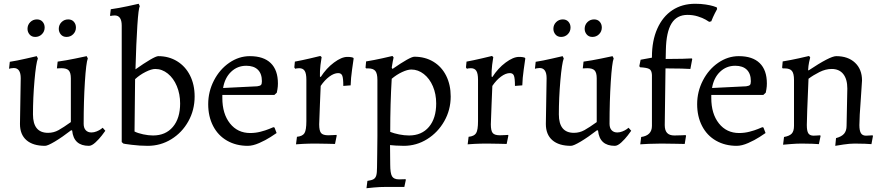

<svg xmlns="http://www.w3.org/2000/svg" viewBox="-20 -762 4694 1019"><path d="M53 -401Q46 -401 38 -399.5Q30 -398 28 -397L32 -434Q71 -440 116 -450.5Q161 -461 175 -464L181 -452Q171 -426 163 -334Q155 -242 155 -155Q155 -57 235 -57Q265 -57 291 -71.5Q317 -86 356 -114V-346Q356 -376 345 -388Q334 -400 306 -400L282 -399L286 -435Q330 -441 378 -451Q426 -461 440 -464L446 -452Q437 -429 430.5 -327Q424 -225 424 -105Q424 -83 435 -71Q446 -59 465 -59Q479 -59 492.5 -64.5Q506 -70 514.5 -76Q523 -82 525 -84L539 -68Q535 -62 520.5 -43Q506 -24 486.5 -6Q467 12 452 12Q371 12 363 -69L358 -71Q310 -34 271.5 -11Q233 12 219 12Q155 12 120.5 -18Q86 -48 86 -104L90 -347Q90 -401 53 -401ZM126 -609Q126 -630 140.5 -644.5Q155 -659 176 -659Q195 -659 206 -646.5Q217 -634 217 -616Q217 -595 202.5 -580.5Q188 -566 167 -566Q148 -566 137 -579Q126 -592 126 -609ZM292 -609Q292 -630 306.5 -644.5Q321 -659 342 -659Q361 -659 372 -646.5Q383 -634 383 -616Q383 -595 368.5 -580.5Q354 -566 333 -566Q314 -566 303 -579Q292 -592 292 -609Z M589 -680Q581 -680 575 -679Q569 -678 567 -677L564 -680L568 -713Q611 -719 657 -729Q703 -739 716 -742L722 -729Q715 -719 709 -627.5Q703 -536 699 -394Q744 -426 776.5 -445Q809 -464 820 -464Q876 -464 920 -437Q964 -410 988.5 -361.5Q1013 -313 1013 -250Q1013 -178 979.5 -118Q946 -58 889 -23Q832 12 764 12Q722 12 678.5 6.5Q635 1 635 0L626 -8V-626Q626 -680 589 -680ZM792 -43Q859 -43 897.5 -88.5Q936 -134 936 -213Q936 -263 918.5 -305Q901 -347 870.5 -371.5Q840 -396 804 -396Q784 -396 753 -380.5Q722 -365 697 -342L694 -64Q712 -55 740 -49Q768 -43 792 -43Z M1308 -56Q1336 -56 1363 -63Q1390 -70 1408 -77.5Q1426 -85 1431 -87L1437 -85L1448 -56Q1441 -51 1415.5 -34.5Q1390 -18 1356 -3Q1322 12 1295 12Q1233 12 1185 -15.5Q1137 -43 1111 -93.5Q1085 -144 1085 -209Q1085 -276 1115.5 -335Q1146 -394 1197 -429Q1248 -464 1306 -464Q1379 -464 1417 -427Q1455 -390 1455 -319Q1455 -303 1452.5 -288.5Q1450 -274 1449 -270L1436 -258H1160V-242Q1160 -158 1200.5 -107Q1241 -56 1308 -56ZM1370 -331Q1370 -371 1348.5 -392Q1327 -413 1287 -413Q1240 -413 1206.5 -381Q1173 -349 1164 -295L1345 -304Q1360 -306 1365 -311Q1370 -316 1370 -331Z M1606 -119V-339Q1606 -372 1597 -386Q1588 -400 1568 -400Q1560 -400 1554.5 -399Q1549 -398 1547 -397L1542 -404L1545 -435Q1583 -442 1625.5 -452Q1668 -462 1680 -465L1687 -459Q1685 -450 1681 -417.5Q1677 -385 1678 -356L1682 -353Q1712 -400 1752.5 -430Q1793 -460 1823 -460Q1837 -460 1844.5 -458.5Q1852 -457 1854 -456L1857 -452Q1855 -438 1848.5 -392.5Q1842 -347 1841 -309L1802 -306Q1802 -347 1796.5 -360.5Q1791 -374 1775 -374Q1753 -374 1728 -355.5Q1703 -337 1682 -306Q1681 -277 1678 -210Q1675 -143 1674 -102Q1674 -68 1684 -56Q1694 -44 1722 -44Q1735 -44 1748 -45Q1761 -46 1766 -46L1767 -42L1758 2Q1748 2 1718 1Q1688 0 1656 0Q1619 0 1589 1.5Q1559 3 1551 4L1556 -36Q1586 -39 1596 -55.5Q1606 -72 1606 -119Z M1981 126Q1981 84 1982 54L1983 -40V-338Q1983 -372 1972 -385.5Q1961 -399 1934 -399H1923L1920 -403L1923 -436Q1966 -443 2008.5 -452.5Q2051 -462 2063 -465L2069 -457Q2068 -452 2064.5 -435.5Q2061 -419 2059 -403L2063 -396Q2157 -461 2179 -461Q2236 -461 2280 -434.5Q2324 -408 2348 -360Q2372 -312 2372 -250Q2372 -179 2338 -119Q2304 -59 2247 -23.5Q2190 12 2123 12Q2101 12 2079.5 10.5Q2058 9 2050 8L2051 111Q2051 157 2060.5 173.5Q2070 190 2098 190L2132 189L2134 192L2126 230H2031Q1995 230 1964.5 233Q1934 236 1925 237L1930 198Q1952 195 1962.5 189Q1973 183 1977 169Q1981 155 1981 126ZM2151 -43Q2218 -43 2256.5 -88.5Q2295 -134 2295 -213Q2295 -263 2277.5 -304Q2260 -345 2229.5 -369Q2199 -393 2163 -393Q2143 -393 2114 -379.5Q2085 -366 2059 -344Q2051 -213 2051 -62Q2071 -54 2098.5 -48.5Q2126 -43 2151 -43Z M2517 -119V-339Q2517 -372 2508 -386Q2499 -400 2479 -400Q2471 -400 2465.5 -399Q2460 -398 2458 -397L2453 -404L2456 -435Q2494 -442 2536.5 -452Q2579 -462 2591 -465L2598 -459Q2596 -450 2592 -417.5Q2588 -385 2589 -356L2593 -353Q2623 -400 2663.5 -430Q2704 -460 2734 -460Q2748 -460 2755.5 -458.5Q2763 -457 2765 -456L2768 -452Q2766 -438 2759.5 -392.5Q2753 -347 2752 -309L2713 -306Q2713 -347 2707.5 -360.5Q2702 -374 2686 -374Q2664 -374 2639 -355.5Q2614 -337 2593 -306Q2592 -277 2589 -210Q2586 -143 2585 -102Q2585 -68 2595 -56Q2605 -44 2633 -44Q2646 -44 2659 -45Q2672 -46 2677 -46L2678 -42L2669 2Q2659 2 2629 1Q2599 0 2567 0Q2530 0 2500 1.5Q2470 3 2462 4L2467 -36Q2497 -39 2507 -55.5Q2517 -72 2517 -119Z M2844 -401Q2837 -401 2829 -399.5Q2821 -398 2819 -397L2823 -434Q2862 -440 2907 -450.5Q2952 -461 2966 -464L2972 -452Q2962 -426 2954 -334Q2946 -242 2946 -155Q2946 -57 3026 -57Q3056 -57 3082 -71.5Q3108 -86 3147 -114V-346Q3147 -376 3136 -388Q3125 -400 3097 -400L3073 -399L3077 -435Q3121 -441 3169 -451Q3217 -461 3231 -464L3237 -452Q3228 -429 3221.5 -327Q3215 -225 3215 -105Q3215 -83 3226 -71Q3237 -59 3256 -59Q3270 -59 3283.5 -64.5Q3297 -70 3305.5 -76Q3314 -82 3316 -84L3330 -68Q3326 -62 3311.5 -43Q3297 -24 3277.5 -6Q3258 12 3243 12Q3162 12 3154 -69L3149 -71Q3101 -34 3062.5 -11Q3024 12 3010 12Q2946 12 2911.5 -18Q2877 -48 2877 -104L2881 -347Q2881 -401 2844 -401ZM2917 -609Q2917 -630 2931.5 -644.5Q2946 -659 2967 -659Q2986 -659 2997 -646.5Q3008 -634 3008 -616Q3008 -595 2993.5 -580.5Q2979 -566 2958 -566Q2939 -566 2928 -579Q2917 -592 2917 -609ZM3083 -609Q3083 -630 3097.5 -644.5Q3112 -659 3133 -659Q3152 -659 3163 -646.5Q3174 -634 3174 -616Q3174 -595 3159.5 -580.5Q3145 -566 3124 -566Q3105 -566 3094 -579Q3083 -592 3083 -609Z M3440 -456V-460Q3440 -546 3468.5 -610Q3497 -674 3548.5 -708Q3600 -742 3670 -742Q3700 -742 3725.5 -738Q3751 -734 3765.5 -729.5Q3780 -725 3784 -723L3786 -714Q3783 -709 3773.5 -690.5Q3764 -672 3755 -649L3744 -646Q3740 -649 3724.5 -658Q3709 -667 3683.5 -675Q3658 -683 3629 -683Q3572 -683 3544 -637.5Q3516 -592 3514 -498L3513 -449Q3565 -449 3602 -450Q3639 -451 3651 -452L3654 -449L3644 -396Q3633 -397 3597.5 -398Q3562 -399 3512 -399L3508 -98Q3508 -70 3520.5 -56.5Q3533 -43 3559 -43Q3583 -43 3598.5 -44Q3614 -45 3619 -45L3621 -41L3614 2Q3600 2 3563 1Q3526 0 3490 0Q3455 0 3421.5 1.5Q3388 3 3378 4L3383 -35Q3440 -43 3440 -94V-364Q3439 -388 3426.5 -395.5Q3414 -403 3377 -405L3373 -411L3380 -445Z M3903 -56Q3931 -56 3958 -63Q3985 -70 4003 -77.5Q4021 -85 4026 -87L4032 -85L4043 -56Q4036 -51 4010.5 -34.5Q3985 -18 3951 -3Q3917 12 3890 12Q3828 12 3780 -15.5Q3732 -43 3706 -93.5Q3680 -144 3680 -209Q3680 -276 3710.5 -335Q3741 -394 3792 -429Q3843 -464 3901 -464Q3974 -464 4012 -427Q4050 -390 4050 -319Q4050 -303 4047.5 -288.5Q4045 -274 4044 -270L4031 -258H3755V-242Q3755 -158 3795.5 -107Q3836 -56 3903 -56ZM3965 -331Q3965 -371 3943.5 -392Q3922 -413 3882 -413Q3835 -413 3801.5 -381Q3768 -349 3759 -295L3940 -304Q3955 -306 3960 -311Q3965 -316 3965 -331Z M4473 -94 4477 -292Q4477 -342 4455.5 -369Q4434 -396 4394 -396Q4362 -396 4329 -379.5Q4296 -363 4271 -344Q4262 -137 4262 -98Q4262 -67 4270 -54.5Q4278 -42 4298 -42Q4309 -42 4319 -43Q4329 -44 4333 -44L4335 -40L4326 3Q4317 2 4291 1Q4265 0 4235 0Q4209 0 4177.5 2.5Q4146 5 4136 6L4141 -35Q4170 -40 4182 -53Q4194 -66 4194 -94V-338Q4194 -372 4183 -385.5Q4172 -399 4145 -399H4134L4131 -403L4134 -436Q4177 -443 4219.5 -452.5Q4262 -462 4274 -465L4280 -457Q4278 -451 4274 -431.5Q4270 -412 4269 -391L4271 -388Q4385 -464 4418 -464Q4481 -464 4518 -429Q4555 -394 4555 -335Q4555 -325 4549 -243Q4541 -139 4541 -98Q4541 -69 4549 -55.5Q4557 -42 4576 -42Q4587 -42 4597 -43Q4607 -44 4611 -44L4613 -40L4605 3Q4596 2 4571 1Q4546 0 4516 0Q4490 0 4456.5 5Q4423 10 4413 12L4417 -29Q4447 -37 4460 -52.5Q4473 -68 4473 -94Z"/></svg>

Font: Sahitya
Style: Regular
Weight: 400
Designer: Juan Pablo del Peral
Foundry: Juan Pablo del Peral (http://www.huertatipografica.com)
Version: Version 1.001;PS 001.000;hotconv 1.0.70;makeotf.lib2.5.58329